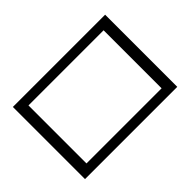

<svg xmlns="http://www.w3.org/2000/svg" viewBox="-103 -823 1075 1075"><g transform="rotate(-45 434.5 -285.5)"><path d="M62 0V-571.3H792.5V0ZM129.9 -56.2H724.6V-515.6H129.9Z"/></g></svg>

Font: Heebo Light
Style: Regular
Weight: 300
Designer: Oded Ezer
Foundry: Ezer Type House
Version: Version 3.100